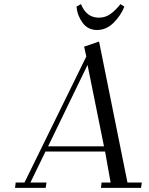

<svg xmlns="http://www.w3.org/2000/svg" viewBox="-20 -914 723 934"><path d="M53.2 0 56.2 -25.9H99.1L399.9 -639.2L389.2 -687L461.9 -711.9L600.1 -25.9H669.9L666 0H471.2L474.1 -25.9H518.1L491.2 -176.8H201.2L127.9 -25.9H206.1L202.1 0ZM213.9 -202.1H485.8L405.8 -598.1ZM352.1 -881.8 374 -894Q400.4 -828.1 460.9 -828.1Q493.2 -828.1 518.1 -846.4Q543 -864.7 565.9 -894L585 -881.8Q567.4 -837.4 532 -802.7Q496.6 -768.1 452.1 -768.1Q407.7 -768.1 382.1 -802.7Q356.4 -837.4 352.1 -881.8Z"/></svg>

Font: Dehuti Alt
Style: Italic
Weight: 400
Version: Version 1.2